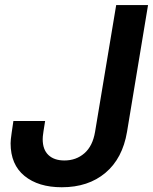

<svg xmlns="http://www.w3.org/2000/svg" viewBox="-20 -748 619 777"><path d="M230 9.8Q135.3 9.8 79.1 -36.1Q22.9 -82 22.9 -168Q22.9 -175.8 23.9 -185.1Q24.9 -194.3 27.3 -211.4Q29.8 -228.5 34.2 -258.3H162.6Q158.2 -231 156 -216.8Q153.8 -202.6 153.3 -196Q152.8 -189.5 152.8 -184.6Q152.8 -142.6 176 -120.6Q199.2 -98.6 240.7 -98.6Q288.1 -98.6 321.5 -127.7Q355 -156.7 364.7 -214.4L450.2 -727.5H579.1L494.1 -214.8Q476.1 -106.9 406.7 -48.6Q337.4 9.8 230 9.8Z"/></svg>

Font: Inter 20pt SemiBold
Style: Italic
Weight: 600
Italic angle: -9.3988°
Version: Version 4.001;git-66647c0bb